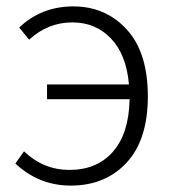

<svg xmlns="http://www.w3.org/2000/svg" viewBox="-20 -567 539 600"><path d="M71 -443 40 -481Q110 -547 209 -547Q310 -547 376 -475Q442 -403 442 -266Q442 -130 375.5 -58.5Q309 13 201 13Q102 13 28 -56L55 -94Q116 -36 197 -36Q283 -36 333 -93Q383 -150 385 -257H127V-303H383Q375 -396 327 -446.5Q279 -497 206 -497Q130 -497 71 -443Z"/></svg>

Font: Noto Sans Korean Light
Style: Regular
Weight: 300
Designer: Ryoko NISHIZUKA  (kana & ideographs); Paul D. Hunt (Latin, Greek & Cyrillic); Wenlong ZHANG  (bopomofo); Sandoll Communi
Foundry: Adobe Systems Incorporated
Version: Version 1.000;PS 1;hotconv 1.0.78;makeotf.lib2.5.61930